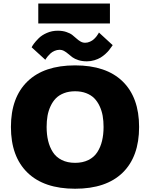

<svg xmlns="http://www.w3.org/2000/svg" viewBox="-20 -1086 890 1116"><path d="M202.5 -1065.5H619V-949.5H202.5ZM485 -729.5Q457.5 -729.5 435.8 -736.5Q414 -743.5 400.8 -753.2Q387.5 -763 376.5 -772.8Q365.5 -782.5 353 -789.5Q340.5 -796.5 326 -796.5Q311.5 -796.5 297.5 -790.5Q283.5 -784.5 274.2 -776Q265 -767.5 257.8 -759Q250.5 -750.5 247 -744.5L243.5 -738.5L164 -811Q167 -818.5 176.8 -831.8Q186.5 -845 204.5 -863.2Q222.5 -881.5 252.2 -894.5Q282 -907.5 315.5 -907.5Q343.5 -907.5 365.2 -900.2Q387 -893 400.2 -882.8Q413.5 -872.5 424.5 -862.2Q435.5 -852 448 -844.8Q460.5 -837.5 475 -837.5Q489.5 -837.5 503.2 -843.8Q517 -850 526 -858.5Q535 -867 541.8 -875.8Q548.5 -884.5 552 -891L555 -897L635 -823.5Q634.5 -823 627.5 -813Q620.5 -803 613.5 -794Q606.5 -785 592.8 -772.5Q579 -760 564.5 -751.2Q550 -742.5 529 -736Q508 -729.5 485 -729.5ZM43.5 -348Q43.5 -519.5 139.8 -612.8Q236 -706 416.5 -706Q597 -706 692.8 -612.8Q788.5 -519.5 788.5 -348Q788.5 -175.5 692.8 -82.2Q597 11 416.5 11Q236 11 139.8 -82.5Q43.5 -176 43.5 -348ZM582 -348Q582 -383 576.8 -412.8Q571.5 -442.5 559 -469.2Q546.5 -496 528 -514.8Q509.5 -533.5 481 -544.5Q452.5 -555.5 416.5 -555.5Q380.5 -555.5 352 -544.5Q323.5 -533.5 305 -514.8Q286.5 -496 274 -469.2Q261.5 -442.5 256.2 -412.8Q251 -383 251 -348Q251 -304 259.8 -267.5Q268.5 -231 287.2 -201.8Q306 -172.5 339 -156Q372 -139.5 416.5 -139.5Q461 -139.5 494 -156Q527 -172.5 545.8 -201.8Q564.5 -231 573.2 -267.5Q582 -304 582 -348Z"/></svg>

Font: League Mono Wide ExtraBold
Style: Regular
Weight: 800
Width: 8
Designer: Tyler Finck
Foundry: The League of Moveable Type / Tyler Finck
Version: Version 2.210